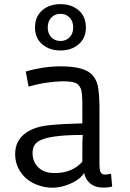

<svg xmlns="http://www.w3.org/2000/svg" viewBox="-20 -890 624 921"><path d="M518.1 4.4Q502 9.8 478 9.8Q454.1 9.8 438.7 4.4Q423.3 -1 412.1 -10.7Q390.1 -29.3 383.8 -60.1Q357.4 -19.5 289.1 1.5Q227.5 20.5 165 -1Q97.7 -23.4 67.9 -83.5Q52.7 -113.8 52.7 -150.1Q52.7 -186.5 66.9 -211.7Q81.1 -236.8 104.5 -252.9Q148.4 -283.7 222.2 -290Q281.2 -295.9 375 -298.3V-386.2Q375 -448.2 367.9 -463.9Q360.8 -479.5 351.1 -487.3Q334.5 -500 283.7 -500L265.1 -499.5Q189 -495.6 117.2 -474.6L103.5 -546.9Q189 -571.8 271.5 -571.8Q389.2 -571.8 425.8 -527.3Q447.8 -500.5 452.1 -461.4Q456.5 -422.4 457 -389.2V-110.4Q457 -68.8 464.6 -60.8Q472.2 -52.7 482.2 -52.7Q492.2 -52.7 512.7 -56.2ZM375 -178.7Q375 -213.4 377 -242.7Q205.6 -242.7 161.1 -210Q136.2 -192.4 136.2 -155.3Q136.2 -112.8 165 -85.9Q192.9 -60.1 237.8 -60.1Q324.2 -57.6 375 -114.3ZM270 -647.9Q217.8 -647.9 183.6 -676.8Q147.9 -706.5 147.9 -758.3Q147.9 -811 183.6 -841.3Q217.3 -870.1 270 -870.1Q322.8 -870.1 356.4 -841.3Q392.1 -811 392.1 -758.3Q392.1 -706.5 356.4 -676.8Q322.3 -647.9 270 -647.9ZM270 -693.4Q296.4 -693.4 313.7 -710.9Q331.1 -728.5 331.1 -758.3Q331.1 -788.1 313.7 -805.9Q296.4 -823.7 270 -823.7Q243.7 -823.7 226.3 -805.9Q209 -788.1 209 -758.3Q209 -728.5 226.3 -710.9Q243.7 -693.4 270 -693.4Z"/></svg>

Font: Duru Sans
Style: Regular
Weight: 400
Designer: Onur Yazõcõgil
Foundry: Onur Yazõcõgil
Version: Version 1.001